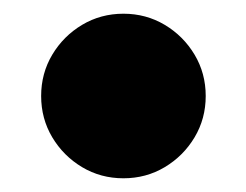

<svg xmlns="http://www.w3.org/2000/svg" viewBox="-20 -600 359 280"><path d="M160 -340Q127 -340 99.8 -356.2Q72.5 -372.5 56.2 -399.8Q40 -427 40 -460Q40 -493 56.2 -520.2Q72.5 -547.5 99.8 -563.8Q127 -580 160 -580Q193 -580 220.2 -563.8Q247.5 -547.5 263.8 -520.2Q280 -493 280 -460Q280 -427 263.8 -399.8Q247.5 -372.5 220.2 -356.2Q193 -340 160 -340Z"/></svg>

Font: Bodoni Moda Black
Style: Regular
Weight: 900
Version: Version 2.005